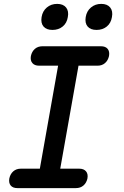

<svg xmlns="http://www.w3.org/2000/svg" viewBox="-20 -968 640 988"><path d="M290 -100H388Q411 -100 422.5 -86.5Q434 -73 430 -50Q425 -27 409.5 -13.5Q394 0 370 0H70Q46 0 35 -13.5Q24 -27 28 -50Q33 -73 48.5 -86.5Q64 -100 87 -100H185L279 -630H181Q158 -630 146.5 -643.5Q135 -657 139 -680Q144 -703 159.5 -716.5Q175 -730 199 -730H499Q523 -730 534 -716.5Q545 -703 541 -680Q536 -657 520.5 -643.5Q505 -630 482 -630H384ZM477 -814Q446 -814 431 -831.5Q416 -849 421 -880Q426 -911 448 -929.5Q470 -948 501 -948Q532 -948 547 -929.5Q562 -911 556 -880Q551 -849 529.5 -831.5Q508 -814 477 -814ZM250 -814Q219 -814 204 -831.5Q189 -849 194 -880Q199 -911 221 -929.5Q243 -948 274 -948Q305 -948 320 -929.5Q335 -911 329 -880Q324 -849 302.5 -831.5Q281 -814 250 -814Z"/></svg>

Font: Maple Mono NL Medium
Style: Italic
Weight: 500
Italic angle: -10°
Monospace: yes
Designer: subframe7536
Version: Version 7.000